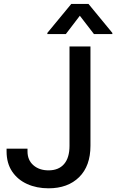

<svg xmlns="http://www.w3.org/2000/svg" viewBox="-20 -969 604 998"><path d="M232.4 9.8Q170.4 9.8 121.1 -12.5Q71.8 -34.7 43 -77.6Q14.2 -120.6 14.2 -182.1V-196.3H123V-182.1Q123 -136.7 153.6 -110.1Q184.1 -83.5 232.4 -83.5Q284.7 -83.5 313 -116.2Q341.3 -148.9 341.3 -211.4V-727.5H450.2V-211.4Q450.2 -106.4 391.4 -48.3Q332.5 9.8 232.4 9.8ZM468.3 -792 395 -887.2 322.3 -792H226.1V-797.9L350.6 -948.7H439.9L564 -797.9V-792Z"/></svg>

Font: Inter Tight Medium
Style: Regular
Weight: 500
Designer: Rasmus Andersson
Foundry: rsms
Version: Version 3.004; ttfautohint (v1.8.4.7-5d5b)